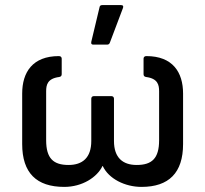

<svg xmlns="http://www.w3.org/2000/svg" viewBox="-20 -721 805 753"><path d="M346 -546H400C405 -546 409 -548 411 -554L462 -689C465 -696 463 -701 455 -701H381C374 -701 371 -698 370 -691L338 -557C337 -550 338 -546 346 -546ZM232 12C303 12 361 -26 382 -70H383C406 -20 470 12 535 12C642 12 698 -43 698 -156V-354C698 -438 657 -501 554 -501C547 -501 543 -497 543 -491V-430C543 -424 546 -420 553 -419C599 -413 604 -388 604 -363V-171C604 -100 576 -74 516 -74C462 -74 427 -102 427 -168V-334C427 -340 423 -344 417 -344H348C342 -344 338 -340 338 -334V-168C338 -102 303 -74 249 -74C189 -74 161 -100 161 -171V-363C161 -388 166 -413 212 -419C219 -420 222 -424 222 -430V-491C222 -497 218 -501 211 -501C108 -501 67 -438 67 -354V-156C67 -43 123 12 232 12Z"/></svg>

Font: Sofia Sans Cond SemiBold
Style: Regular
Weight: 600
Width: 3
Designer: Botio Nikoltchev, Ani Petrova
Foundry: lettersoup
Version: Version 4.100